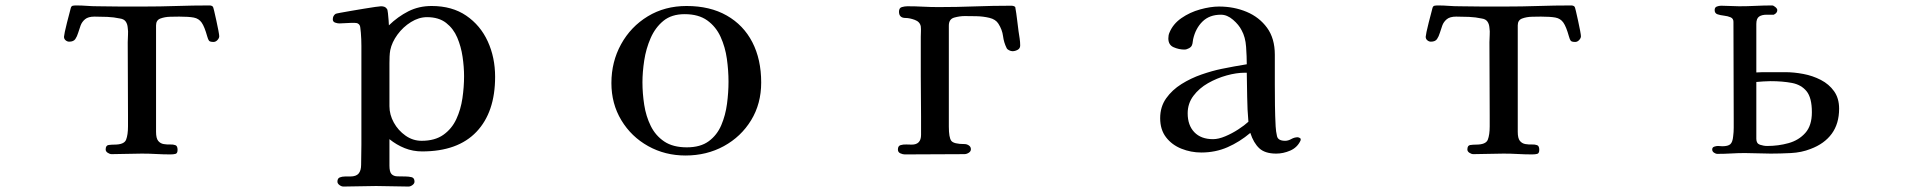

<svg xmlns="http://www.w3.org/2000/svg" viewBox="-20 -564 7040 705"><path d="M785 -431Q785 -424 778.5 -417Q772 -410 764 -410Q751 -410 747.5 -414.5Q744 -419 741 -430Q731 -466 720.5 -481Q710 -496 691.5 -499.5Q673 -503 638 -503Q626 -503 605.5 -502.5Q585 -502 569 -496Q553 -490 553 -471V-80Q553 -56 561 -46.5Q569 -37 581 -35Q593 -33 604.5 -33.5Q616 -34 624 -31Q632 -28 632 -14Q632 -1 624.5 1Q617 3 606 3Q580 3 553.5 1.5Q527 0 501 0Q473 0 445.5 1Q418 2 390 2Q383 2 375.5 -3Q368 -8 368 -15Q368 -30 378.5 -31.5Q389 -33 400 -33Q436 -33 443 -51Q450 -69 450 -100V-139Q450 -207 449.5 -274.5Q449 -342 449 -409Q449 -423 450 -436Q451 -449 449 -462Q448 -476 441.5 -485Q435 -494 421 -496Q398 -501 374 -502Q350 -503 327 -503Q304 -503 292.5 -493.5Q281 -484 276 -470.5Q271 -457 267 -443.5Q263 -430 256.5 -420.5Q250 -411 234 -411Q227 -411 221 -416Q215 -421 215 -429Q215 -432 218 -447Q221 -462 226 -481Q231 -500 235 -515.5Q239 -531 240 -535Q242 -542 247.5 -543Q253 -544 260 -544Q280 -544 299.5 -542.5Q319 -541 339 -541Q381 -540 423 -540Q465 -540 507 -540Q568 -540 628 -542Q688 -544 749 -544Q757 -544 761 -540Q763 -539 766.5 -523.5Q770 -508 774.5 -488Q779 -468 782 -451.5Q785 -435 785 -431Z M1684 -284Q1684 -318 1678.5 -355.5Q1673 -393 1659 -426Q1645 -459 1618 -480Q1591 -501 1548 -501Q1518 -501 1489 -483Q1460 -465 1439.5 -437Q1419 -409 1413 -380Q1411 -369 1410.5 -356.5Q1410 -344 1410 -332Q1410 -292 1410 -253Q1410 -214 1410 -174Q1410 -143 1426 -114Q1442 -85 1469 -66Q1496 -47 1528 -47Q1577 -47 1608 -69Q1639 -91 1655.5 -126.5Q1672 -162 1678 -203.5Q1684 -245 1684 -284ZM1798 -282Q1798 -152 1729.5 -80Q1661 -8 1530 -8Q1496 -8 1466 -20Q1436 -32 1410 -53V44Q1410 67 1417.5 75Q1425 83 1438.5 83.5Q1452 84 1469 84Q1480 84 1491 86.5Q1502 89 1502 103Q1502 110 1494.5 115.5Q1487 121 1480 121Q1450 121 1420.5 120Q1391 119 1361 119Q1331 119 1301 120Q1271 121 1241 121Q1234 121 1226.5 115.5Q1219 110 1219 103Q1219 91 1227.5 87.5Q1236 84 1247.5 84Q1259 84 1266 84Q1288 84 1297 73Q1306 62 1306 41Q1306 22 1306.5 4Q1307 -14 1307 -33V-346Q1307 -371 1307 -395.5Q1307 -420 1305 -444Q1304 -452 1303 -462.5Q1302 -473 1295 -477Q1291 -480 1282.5 -480Q1274 -480 1269 -480Q1259 -480 1248 -479Q1237 -478 1226 -478Q1219 -478 1210.5 -481Q1202 -484 1202 -493Q1202 -506 1212 -513Q1213 -514 1229 -517Q1245 -520 1268.5 -524Q1292 -528 1316 -532Q1340 -536 1357.5 -538.5Q1375 -541 1379 -541Q1386 -541 1391.5 -539Q1397 -537 1401 -531Q1403 -529 1404.5 -515.5Q1406 -502 1407 -488.5Q1408 -475 1408 -471Q1441 -503 1479.5 -522.5Q1518 -542 1565 -542Q1640 -542 1692 -506.5Q1744 -471 1771 -412Q1798 -353 1798 -282Z M2655 -264Q2655 -305 2649 -348Q2643 -391 2626 -428.5Q2609 -466 2577 -489Q2545 -512 2494 -512Q2446 -512 2416 -487.5Q2386 -463 2369 -424Q2352 -385 2345.5 -342Q2339 -299 2339 -262Q2339 -221 2345.5 -179Q2352 -137 2369.5 -101.5Q2387 -66 2419 -44.5Q2451 -23 2502 -23Q2552 -23 2582.5 -45.5Q2613 -68 2628.5 -104.5Q2644 -141 2649.5 -183Q2655 -225 2655 -264ZM2775 -261Q2775 -183 2738 -122.5Q2701 -62 2638 -27.5Q2575 7 2497 7Q2422 7 2360 -27.5Q2298 -62 2261.5 -122.5Q2225 -183 2225 -259Q2225 -337 2260.5 -401.5Q2296 -466 2358.5 -504Q2421 -542 2501 -542Q2587 -542 2648.5 -507Q2710 -472 2742.5 -409Q2775 -346 2775 -261Z M3726 -397Q3726 -386 3716.5 -381Q3707 -376 3698 -376Q3692 -376 3685 -379.5Q3678 -383 3676 -388Q3666 -408 3663 -431.5Q3660 -455 3646 -477Q3636 -493 3613 -498.5Q3590 -504 3565 -504.5Q3540 -505 3522 -505Q3504 -505 3484 -499.5Q3464 -494 3464 -470V-99Q3464 -59 3473 -47Q3482 -35 3522 -35Q3530 -35 3537.5 -30Q3545 -25 3545 -16Q3545 -8 3537 -3Q3529 2 3521 2Q3466 2 3411.5 2.5Q3357 3 3302 3Q3295 3 3286 -1Q3277 -5 3277 -15Q3277 -28 3286.5 -31Q3296 -34 3308 -33.5Q3320 -33 3328 -33Q3362 -33 3362 -69V-137Q3361 -210 3361 -283Q3361 -356 3361 -429Q3361 -438 3361.5 -447.5Q3362 -457 3361 -467Q3358 -484 3339 -491Q3320 -498 3305 -498Q3281 -498 3281 -521Q3281 -535 3291.5 -538Q3302 -541 3312 -541Q3341 -541 3369 -539.5Q3397 -538 3426 -538Q3493 -538 3559.5 -540.5Q3626 -543 3693 -543Q3702 -543 3707 -539Q3709 -537 3708 -537Q3712 -515 3714.5 -493Q3717 -471 3720 -449Q3722 -436 3724 -423Q3726 -410 3726 -397Z M4564 -117Q4560 -162 4559.5 -207Q4559 -252 4558 -297H4551Q4520 -297 4484 -287Q4448 -277 4415.5 -258.5Q4383 -240 4362 -212Q4341 -184 4341 -148Q4341 -104 4365.5 -78.5Q4390 -53 4434 -53Q4454 -53 4479 -63.5Q4504 -74 4527 -89Q4550 -104 4564 -117ZM4756 -53Q4756 -49 4755 -47Q4743 -22 4717.5 -11Q4692 0 4666 0Q4625 0 4604 -19.5Q4583 -39 4571 -76Q4532 -43 4487.5 -23.5Q4443 -4 4391 -4Q4353 -4 4318 -18Q4283 -32 4261.5 -60Q4240 -88 4240 -130Q4240 -172 4262 -203Q4284 -234 4318.5 -255.5Q4353 -277 4392 -290.5Q4431 -304 4465 -311Q4488 -316 4511.5 -320Q4535 -324 4558 -328Q4558 -356 4555.5 -392Q4553 -428 4539 -453Q4529 -473 4507.5 -491.5Q4486 -510 4463 -510Q4421 -510 4395.5 -485Q4370 -460 4361 -420Q4360 -416 4359.5 -410Q4359 -404 4357 -399Q4355 -392 4346 -387Q4337 -382 4329 -382Q4309 -382 4289.5 -390.5Q4270 -399 4270 -423Q4270 -435 4274 -444Q4287 -476 4318 -497.5Q4349 -519 4387 -529.5Q4425 -540 4456 -540Q4511 -540 4557.5 -520.5Q4604 -501 4632.5 -462Q4661 -423 4661 -363Q4661 -336 4661 -308.5Q4661 -281 4661 -254Q4661 -215 4661.5 -176.5Q4662 -138 4664 -100Q4665 -81 4669 -64Q4673 -47 4699 -47Q4710 -47 4721.5 -53.5Q4733 -60 4745 -60Q4747 -60 4751.5 -58Q4756 -56 4756 -53Z M5785 -431Q5785 -424 5778.5 -417Q5772 -410 5764 -410Q5751 -410 5747.5 -414.5Q5744 -419 5741 -430Q5731 -466 5720.5 -481Q5710 -496 5691.5 -499.5Q5673 -503 5638 -503Q5626 -503 5605.5 -502.5Q5585 -502 5569 -496Q5553 -490 5553 -471V-80Q5553 -56 5561 -46.5Q5569 -37 5581 -35Q5593 -33 5604.5 -33.5Q5616 -34 5624 -31Q5632 -28 5632 -14Q5632 -1 5624.5 1Q5617 3 5606 3Q5580 3 5553.5 1.5Q5527 0 5501 0Q5473 0 5445.5 1Q5418 2 5390 2Q5383 2 5375.5 -3Q5368 -8 5368 -15Q5368 -30 5378.5 -31.5Q5389 -33 5400 -33Q5436 -33 5443 -51Q5450 -69 5450 -100V-139Q5450 -207 5449.5 -274.5Q5449 -342 5449 -409Q5449 -423 5450 -436Q5451 -449 5449 -462Q5448 -476 5441.5 -485Q5435 -494 5421 -496Q5398 -501 5374 -502Q5350 -503 5327 -503Q5304 -503 5292.5 -493.5Q5281 -484 5276 -470.5Q5271 -457 5267 -443.5Q5263 -430 5256.5 -420.5Q5250 -411 5234 -411Q5227 -411 5221 -416Q5215 -421 5215 -429Q5215 -432 5218 -447Q5221 -462 5226 -481Q5231 -500 5235 -515.5Q5239 -531 5240 -535Q5242 -542 5247.5 -543Q5253 -544 5260 -544Q5280 -544 5299.5 -542.5Q5319 -541 5339 -541Q5381 -540 5423 -540Q5465 -540 5507 -540Q5568 -540 5628 -542Q5688 -544 5749 -544Q5757 -544 5761 -540Q5763 -539 5766.5 -523.5Q5770 -508 5774.5 -488Q5779 -468 5782 -451.5Q5785 -435 5785 -431Z M6633 -152Q6633 -205 6613.5 -229Q6594 -253 6559.5 -259.5Q6525 -266 6481 -266Q6468 -266 6455 -265Q6442 -264 6429 -263V-54Q6429 -37 6442.5 -32.5Q6456 -28 6469 -28Q6510 -28 6547.5 -38.5Q6585 -49 6609 -76Q6633 -103 6633 -152ZM6733 -165Q6733 -110 6706 -73Q6679 -36 6628 -17Q6595 -4 6556 -2Q6517 0 6482 0Q6458 0 6434.5 -1Q6411 -2 6387 -2Q6362 -2 6337 -0.5Q6312 1 6286 1Q6280 1 6273.5 -3.5Q6267 -8 6267 -15Q6267 -23 6274.5 -25.5Q6282 -28 6288 -28Q6292 -28 6296 -27.5Q6300 -27 6304 -27Q6325 -27 6333.5 -34.5Q6342 -42 6344 -64Q6346 -79 6346 -95Q6346 -111 6346 -126Q6346 -215 6345.5 -305Q6345 -395 6345 -484Q6345 -496 6334.5 -500.5Q6324 -505 6310.5 -506.5Q6297 -508 6286.5 -511.5Q6276 -515 6276 -527Q6276 -537 6284 -540Q6292 -543 6300 -543Q6317 -543 6333.5 -542Q6350 -541 6366 -541Q6396 -541 6426.5 -542.5Q6457 -544 6487 -544Q6492 -544 6499 -538Q6506 -532 6506 -527Q6506 -516 6493 -510Q6486 -510 6480 -510Q6474 -510 6467 -510Q6449 -510 6439 -503Q6429 -496 6429 -476V-298Q6441 -299 6452.5 -299Q6464 -299 6476 -299H6535Q6567 -299 6601.5 -292.5Q6636 -286 6666 -270.5Q6696 -255 6714.5 -229Q6733 -203 6733 -165Z"/></svg>

Font: Kaisei Tokumin Medium
Style: Regular
Weight: 500
Designer: Font-Kai, 金井和夫
Foundry: KAZUO KANAI
Version: Version 5.003